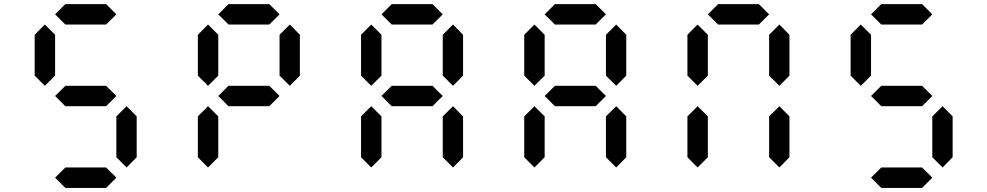

<svg xmlns="http://www.w3.org/2000/svg" viewBox="-20 -921 4839 941"><path d="M500 -800.8H300.3L250 -850.6L300.3 -900.9H500L550.3 -850.6ZM600.6 -100.1 550.3 -150.4V-350.6L600.6 -400.4L649.9 -350.6V-150.4ZM199.7 -500.5 149.9 -550.3V-750.5L199.7 -800.8L250 -750.5V-550.3ZM500 -400.4H300.3L250 -450.7L300.3 -500.5H500L550.3 -450.7ZM500 0H300.3L250 -50.3L300.3 -100.1H500L550.3 -50.3Z M1299.8 -800.8H1100.1L1049.8 -850.6L1100.1 -900.9H1299.8L1350.1 -850.6ZM999.5 -100.1 949.7 -150.4V-350.6L999.5 -400.4L1049.8 -350.6V-150.4ZM999.5 -500.5 949.7 -550.3V-750.5L999.5 -800.8L1049.8 -750.5V-550.3ZM1400.4 -500.5 1350.1 -550.3V-750.5L1400.4 -800.8L1449.7 -750.5V-550.3ZM1299.8 -400.4H1100.1L1049.8 -450.7L1100.1 -500.5H1299.8L1350.1 -450.7Z M2099.6 -800.8H1899.9L1849.6 -850.6L1899.9 -900.9H2099.6L2149.9 -850.6ZM1799.3 -100.1 1749.5 -150.4V-350.6L1799.3 -400.4L1849.6 -350.6V-150.4ZM2200.2 -100.1 2149.9 -150.4V-350.6L2200.2 -400.4L2249.5 -350.6V-150.4ZM1799.3 -500.5 1749.5 -550.3V-750.5L1799.3 -800.8L1849.6 -750.5V-550.3ZM2200.2 -500.5 2149.9 -550.3V-750.5L2200.2 -800.8L2249.5 -750.5V-550.3ZM2099.6 -400.4H1899.9L1849.6 -450.7L1899.9 -500.5H2099.6L2149.9 -450.7Z M2899.4 -800.8H2699.7L2649.4 -850.6L2699.7 -900.9H2899.4L2949.7 -850.6ZM2599.1 -100.1 2549.3 -150.4V-350.6L2599.1 -400.4L2649.4 -350.6V-150.4ZM3000 -100.1 2949.7 -150.4V-350.6L3000 -400.4L3049.3 -350.6V-150.4ZM2599.1 -500.5 2549.3 -550.3V-750.5L2599.1 -800.8L2649.4 -750.5V-550.3ZM3000 -500.5 2949.7 -550.3V-750.5L3000 -800.8L3049.3 -750.5V-550.3ZM2899.4 -400.4H2699.7L2649.4 -450.7L2699.7 -500.5H2899.4L2949.7 -450.7Z M3699.2 -800.8H3499.5L3449.2 -850.6L3499.5 -900.9H3699.2L3749.5 -850.6ZM3398.9 -100.1 3349.1 -150.4V-350.6L3398.9 -400.4L3449.2 -350.6V-150.4ZM3799.8 -100.1 3749.5 -150.4V-350.6L3799.8 -400.4L3849.1 -350.6V-150.4ZM3398.9 -500.5 3349.1 -550.3V-750.5L3398.9 -800.8L3449.2 -750.5V-550.3ZM3799.8 -500.5 3749.5 -550.3V-750.5L3799.8 -800.8L3849.1 -750.5V-550.3Z M4499 -800.8H4299.3L4249 -850.6L4299.3 -900.9H4499L4549.3 -850.6ZM4599.6 -100.1 4549.3 -150.4V-350.6L4599.6 -400.4L4648.9 -350.6V-150.4ZM4198.7 -500.5 4148.9 -550.3V-750.5L4198.7 -800.8L4249 -750.5V-550.3ZM4499 -400.4H4299.3L4249 -450.7L4299.3 -500.5H4499L4549.3 -450.7ZM4499 0H4299.3L4249 -50.3L4299.3 -100.1H4499L4549.3 -50.3Z"/></svg>

Font: E1234
Style: Regular
Weight: 400
Designer: GGBot
Version: Version 1.00;September 7, 2020